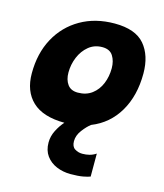

<svg xmlns="http://www.w3.org/2000/svg" viewBox="-115 -617 815 952"><g transform="rotate(15 292.5 -141.0)"><path d="M436.5 116V234Q424 239 399.8 243.5Q375.5 248 336.5 248Q297.5 248 264.2 234Q231 220 211 192.5Q191 165 191 124.5Q191 92.5 206 62.8Q221 33 241.5 10Q131 9.5 76.5 -42Q22 -93.5 22 -185.5Q22 -288 64 -365.5Q106 -443 181.5 -486.5Q257 -530 356.5 -530Q463 -530 510 -474.8Q557 -419.5 557 -326.5Q557 -213 508.8 -131Q460.5 -49 372.5 -14Q353 0.5 332 28.2Q311 56 311 85.5Q311 113.5 328.2 124.5Q345.5 135.5 367 135.5Q385.5 135.5 402.8 131.2Q420 127 436.5 116ZM266.5 -151.5Q309.5 -151.5 339 -173.8Q368.5 -196 383.5 -232.5Q398.5 -269 398.5 -311.5Q398.5 -348.5 382 -374.8Q365.5 -401 327 -401Q286.5 -401 257.2 -377Q228 -353 212.2 -315.2Q196.5 -277.5 196.5 -236Q196.5 -199 213.8 -175.2Q231 -151.5 266.5 -151.5Z"/></g></svg>

Font: Grandstander ExtraBold
Style: Italic
Weight: 800
Italic angle: -15°
Designer: Tyler Finck
Foundry: Etcetera Type Co
Version: Version 1.200; ttfautohint (v1.8.3)